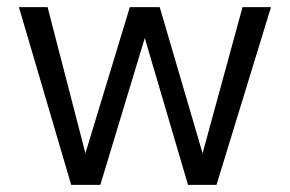

<svg xmlns="http://www.w3.org/2000/svg" viewBox="-20 -520 816 540"><path d="M33.2 -500H113.8L220.2 -88.9L345.2 -500H429.2L549.8 -88.9L662.1 -500H742.2L588.9 0H508.8L387.2 -413.1L262.2 0H180.2Z"/></svg>

Font: Overused Grotesk
Style: Regular
Weight: 400
Version: Version 0.002